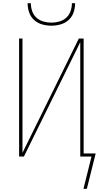

<svg xmlns="http://www.w3.org/2000/svg" viewBox="-20 -975 640 1196"><path d="M300 -815Q271 -815 242.5 -823Q214 -831 192.5 -850.5Q171 -870 161.5 -898Q152 -926 152 -955H172Q172 -930 180.5 -905.5Q189 -881 207.5 -864.5Q226 -848 250.5 -841Q275 -834 300 -834Q325 -834 349.5 -841Q374 -848 392.5 -864.5Q411 -881 419.5 -905.5Q428 -930 428 -955H448Q448 -926 438.5 -898Q429 -870 407.5 -850.5Q386 -831 357.5 -823Q329 -815 300 -815ZM500 201 550 0H480V-712L129 0H99V-735H120V-23L471 -735H501V-19H576L521 201Z"/></svg>

Font: Iosevka SS04 Thin Extended
Style: Regular
Weight: 100
Width: 7
Monospace: yes
Designer: Belleve Invis
Foundry: Belleve Invis
Version: Version 19.0.0; ttfautohint (v1.8.4)